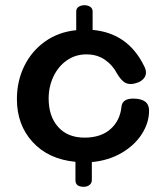

<svg xmlns="http://www.w3.org/2000/svg" viewBox="-20 -626 635 738"><path d="M553 -201Q553 -154 525 -110.5Q497 -67 447 -38Q397 -9 333 -3V66Q333 78 324 85Q315 92 302 92Q270 92 270 67V-4Q166 -14 105.5 -80Q45 -146 45 -245Q45 -314 73 -371.5Q101 -429 152.5 -466Q204 -503 273 -510V-582Q273 -594 282.5 -600Q292 -606 305 -606Q317 -606 326.5 -600Q336 -594 336 -582V-511Q472 -499 534 -372Q541 -359 541 -347Q541 -333 530.5 -322Q520 -311 501 -306Q491 -303 482 -303Q466 -303 454 -313Q442 -323 430 -343Q413 -376 383 -396.5Q353 -417 312 -417Q270 -417 237 -394Q204 -371 185.5 -332Q167 -293 167 -247Q167 -179 203.5 -138Q240 -97 305 -97Q368 -97 405 -130Q442 -163 447 -217Q451 -247 492 -247Q553 -247 553 -201Z"/></svg>

Font: Mali SemiBold
Style: Regular
Weight: 600
Designer: Kitiyaporn Chalermlarp | Katatrad Aksorn Co.,Ltd.
Foundry: Cadson Demak Co.,Ltd.
Version: Version 1.000; ttfautohint (v1.6)